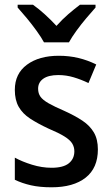

<svg xmlns="http://www.w3.org/2000/svg" viewBox="-20 -786 475 816"><path d="M396 -151Q396 -72 344 -31Q292 10 199 10Q149 10 111.5 1.5Q74 -7 43 -22V-116Q74 -99 116 -86Q158 -73 199 -73Q249 -73 272.5 -92Q296 -111 296 -143Q296 -161 287 -176Q278 -191 254 -206Q230 -221 185 -240Q140 -261 108 -282Q76 -303 59.5 -332Q43 -361 43 -404Q43 -473 94.5 -511Q146 -549 230 -549Q274 -549 313.5 -539.5Q353 -530 389 -512L356 -433Q325 -448 293 -457.5Q261 -467 228 -467Q186 -467 164 -451.5Q142 -436 142 -409Q142 -389 152 -375Q162 -361 186.5 -347Q211 -333 255 -314Q299 -294 330.5 -273Q362 -252 379 -223Q396 -194 396 -151ZM167 -606Q155 -628 135.5 -655Q116 -682 94.5 -708Q73 -734 55 -754V-766H120Q144 -749 170 -725.5Q196 -702 220 -676Q245 -704 270 -725.5Q295 -747 320 -766H386V-754Q369 -735 347 -709Q325 -683 305 -655.5Q285 -628 273 -606Z"/></svg>

Font: Noto Sans Ethiopic SemiCondensed Medium
Style: Regular
Weight: 500
Width: 4
Designer: Monotype Design Team
Foundry: Monotype Imaging Inc.
Version: Version 2.102; ttfautohint (v1.8.4.7-5d5b)